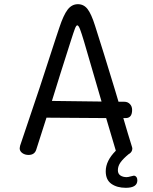

<svg xmlns="http://www.w3.org/2000/svg" viewBox="-20 -731 732 917"><path d="M636 130Q636 166 581 166Q539 166 512 147Q485 128 485 87Q485 37 533 -11V-12L487 -167L202 -169L153 -16Q145 9 116 9Q99 9 86.5 0Q74 -9 74 -23Q74 -25 76 -35Q177 -331 247 -550Q263 -598 263 -598Q283 -659 303 -685Q323 -711 352 -711Q380 -711 398 -688Q416 -665 434 -608Q472 -490 529 -302L546 -245H574Q590 -245 600.5 -234Q611 -223 611 -206Q611 -167 580 -167H569Q592 -88 609 -34Q612 -25 612 -22Q612 -6 597 4H596Q569 26 556 44Q543 62 543 82Q543 99 555 107Q567 115 585 115Q592 115 604 111.5Q616 108 619 108Q626 108 631 114Q636 120 636 130ZM465 -246 435 -349Q400 -470 381 -534Q369 -574 362 -592Q355 -610 349 -610Q344 -610 338 -594.5Q332 -579 318 -535L269 -381L228 -249Z"/></svg>

Font: Mali
Style: Regular
Weight: 400
Version: Version 1.000; ttfautohint (v1.6)